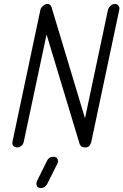

<svg xmlns="http://www.w3.org/2000/svg" viewBox="-20 -742 623 969"><path d="M184 -693Q187 -704 197.5 -713Q208 -722 219 -722Q238 -722 243 -696L409 -145L525 -693Q528 -704 538 -713Q548 -722 560 -722Q571 -722 578 -713Q585 -704 582 -693L441 -27Q436 -8 427.5 -3Q419 2 415 2Q395 2 389.5 -4Q384 -10 382 -15L215 -568L100 -27Q97 -13 87.5 -5.5Q78 2 66 2Q55 2 47.5 -5.5Q40 -13 43 -27ZM217 70Q227 49 249 49Q263 49 269.5 59Q276 69 270 83L218 187Q214 195 205.5 201Q197 207 187 207Q171 207 166 196Q161 185 167 171Z"/></svg>

Font: VDS
Style: Thin Italic
Weight: 100
Width: 0
Designer: artmaker
Foundry: artmaker
Version: Version 1.000 2012 initial release